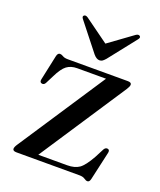

<svg xmlns="http://www.w3.org/2000/svg" viewBox="-127 -737 691 829"><g transform="rotate(20 218.5 -322.5)"><path d="M398.5 -421 136 -22.5H268.5Q303 -22.5 323.8 -37Q344.5 -51.5 371 -99L392.5 -140.5Q399 -151 408.5 -149.5Q419 -148 416.5 -134L387 -3Q383.5 12.5 374 12.5Q367 12.5 358.2 6.2Q349.5 0 333 0H44Q26.5 0 26.5 -10.5Q26.5 -18.5 35.5 -32L298.5 -431H166Q137.5 -431 118.5 -416.8Q99.5 -402.5 80 -362.5L61.5 -326Q55.5 -314.5 45.5 -316.5Q34 -318.5 37 -333L61.5 -447.5Q65 -464 75.5 -464Q82.5 -464 90.8 -458.8Q99 -453.5 114.5 -453.5H390Q407.5 -453.5 407.5 -443Q407.5 -435 398.5 -421ZM271 -512.5Q264 -504.5 258.2 -500.2Q252.5 -496 244 -496Q230.5 -496 216.5 -512.5L117 -638.5Q108.5 -649 115.5 -654.5Q122.5 -660 133.5 -652.5L244 -572.5L354 -652.5Q365 -660 372 -654.5Q379 -649 370.5 -638.5Z"/></g></svg>

Font: Fraunces 72pt
Style: Regular
Weight: 400
Version: Version 1.000;[0bf87f6ff]